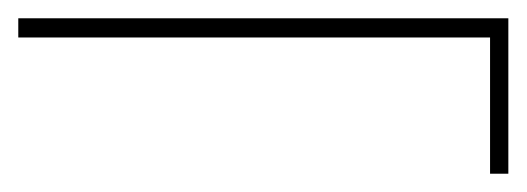

<svg xmlns="http://www.w3.org/2000/svg" viewBox="-38 -445 576 210"><path d="M498 -255V-404H-18V-425H518V-255Z"/></svg>

Font: DM Sans 18pt Thin
Style: Regular
Weight: 250
Designer: Colophon Foundry, Jonny Pinhorn
Foundry: Colophon Foundry
Version: Version 4.004;gftools[0.9.30]